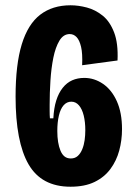

<svg xmlns="http://www.w3.org/2000/svg" viewBox="-20 -693 512 727"><path d="M247 14Q137 14 88 -71Q39 -156 39 -327Q39 -449 62.5 -525.5Q86 -602 132.5 -637.5Q179 -673 247 -673Q277 -673 309 -664.5Q341 -656 368.5 -634Q396 -612 412 -570.5Q428 -529 425 -464L291 -446Q293 -490 287 -515.5Q281 -541 270 -552.5Q259 -564 244 -564Q220 -564 205 -539Q190 -514 182 -474.5Q174 -435 171 -388Q168 -341 168 -297Q168 -289 168 -272.5Q168 -256 169 -245H182Q184 -284 193 -312.5Q202 -341 217.5 -360.5Q233 -380 253.5 -389Q274 -398 299 -398Q337 -398 370 -375.5Q403 -353 422.5 -309.5Q442 -266 442 -204Q442 -162 431.5 -123Q421 -84 398 -53Q375 -22 338 -4Q301 14 247 14ZM248 -93Q264 -93 274.5 -102.5Q285 -112 291.5 -128Q298 -144 300.5 -162.5Q303 -181 303 -200Q303 -231 297 -255.5Q291 -280 279 -294Q267 -308 250 -308Q233 -308 221 -294.5Q209 -281 203 -255.5Q197 -230 197 -197Q197 -174 200 -155.5Q203 -137 209 -122.5Q215 -108 224.5 -100.5Q234 -93 248 -93Z"/></svg>

Font: Bricolage Grotesque 24pt Condensed
Style: Bold
Weight: 700
Width: 3
Designer: Mathieu Triay
Foundry: Atelier Triay
Version: Version 1.001;gftools[0.9.33.dev8+g029e19f]